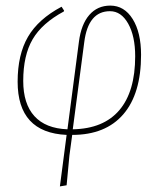

<svg xmlns="http://www.w3.org/2000/svg" viewBox="-20 -477 569 686"><path d="M194 189 218 5Q43 -3 43 -185Q43 -282 80 -345.5Q117 -409 200 -453L209 -439L208 -436Q130 -394 96.5 -336.5Q63 -279 63 -188Q63 -106 103 -62Q143 -18 221 -15L262 -328Q270 -390 299 -423.5Q328 -457 374 -457Q424 -457 454 -409Q484 -361 484 -281Q484 -142 420.5 -68.5Q357 5 238 5L228 79L218 185ZM281 -326 240 -15Q350 -17 406.5 -83.5Q463 -150 463 -276Q463 -348 438 -392.5Q413 -437 373 -437Q295 -437 281 -326Z"/></svg>

Font: Alegreya Sans Thin
Style: Italic
Weight: 100
Italic angle: -7°
Designer: Juan Pablo del Peral
Foundry: Huerta Tipografica
Version: Version 2.007